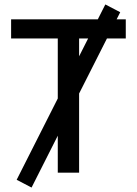

<svg xmlns="http://www.w3.org/2000/svg" viewBox="-20 -777 616 864"><path d="M30 -604V-690H546V-604H336V0H240V-604ZM55 32 454 -757 521 -722 122 67Z"/></svg>

Font: Radio Canada
Style: Regular
Weight: 400
Designer: Charles Daoud, Etienne Aubert Bonn, Alexandre Saumier Demers, Jacques Le Bailly
Foundry: Radio-Canada
Version: Version 2.104;gftools[0.9.28.dev5+ged2979d]